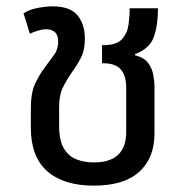

<svg xmlns="http://www.w3.org/2000/svg" viewBox="-20 -574 590 604"><path d="M275 10Q180 10 128.5 -35.5Q77 -81 77 -172V-233Q77 -283 91 -312Q105 -341 121 -362Q138 -385 150.5 -402Q163 -419 163 -443Q163 -464 152.5 -473Q142 -482 126 -482Q114 -482 100.5 -478Q87 -474 74 -468L54 -532Q72 -544 98.5 -549Q125 -554 145 -554Q201 -554 224 -525.5Q247 -497 247 -453Q247 -416 234.5 -392Q222 -368 205 -345Q188 -320 177 -297Q166 -274 166 -237V-178Q166 -132 181 -107Q196 -82 221 -72.5Q246 -63 275 -63Q377 -63 377 -159V-299Q377 -336 360 -355.5Q343 -375 305 -375H301V-432H306Q347 -432 364 -451Q381 -470 384.5 -497.5Q388 -525 388 -548H477Q477 -495 464 -458Q451 -421 405 -404V-400Q433 -393 445.5 -376.5Q458 -360 462 -339.5Q466 -319 466 -300V-154Q466 -77 418 -33.5Q370 10 275 10Z"/></svg>

Font: Go Noto Current
Style: Regular
Weight: 400
Designer: Monotype Design Team
Foundry: Monotype Imaging Inc.
Version: Version 2.007; ttfautohint (v1.8) -l 8 -r 50 -G 200 -x 14 -D